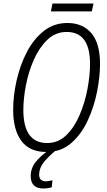

<svg xmlns="http://www.w3.org/2000/svg" viewBox="-20 -856 612 1094"><path d="M245 10Q327 10 385 -40Q443 -90 479.5 -168.5Q516 -247 533 -333.5Q550 -420 550 -492Q550 -608 501 -666.5Q452 -725 364 -725Q287 -725 229 -679Q171 -633 132.5 -558.5Q94 -484 74.5 -397Q55 -310 55 -229Q55 -117 101.5 -53.5Q148 10 245 10ZM249 -41Q113 -41 113 -230Q113 -293 127.5 -369.5Q142 -446 172.5 -515Q203 -584 249.5 -629Q296 -674 360 -674Q493 -674 493 -492Q493 -427 478.5 -349.5Q464 -272 434 -201.5Q404 -131 358 -86Q312 -41 249 -41ZM270 -791 279 -836H513L503 -791ZM227 218Q252 218 275 211L279 171Q270 173 260.5 175Q251 177 241 177Q203 177 203 138Q204 99 231 66.5Q258 34 299 0H257Q209 34 182 68.5Q155 103 155 147Q155 218 227 218Z"/></svg>

Font: Noto Sans Display SemiCondensed Light
Style: Italic
Weight: 300
Width: 4
Italic angle: -12°
Designer: Monotype Design Team
Foundry: Monotype Imaging Inc.
Version: Version 1.900